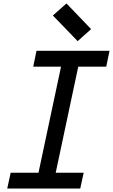

<svg xmlns="http://www.w3.org/2000/svg" viewBox="-20 -1095 656 1115"><path d="M184 0 354 -800H454L284 0ZM22 0 42 -92H466L446 0ZM173 -708 192 -800H616L597 -708ZM431 -856 287 -1005 366 -1075 509 -926Z"/></svg>

Font: Victor Mono Thin
Style: Italic
Weight: 100
Italic angle: -12°
Monospace: yes
Designer: Rune Bjørnerås
Version: Version 1.561;gftools[0.9.30]